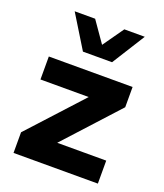

<svg xmlns="http://www.w3.org/2000/svg" viewBox="-138 -842 799 935"><g transform="rotate(20 261.5 -375.0)"><path d="M86.9 -750H192.9L268.1 -642.1L344.2 -750H450.2L342.8 -579.1H191.9ZM43 -106.9 293.9 -380.9H43.9V-500H478V-395L226.1 -119.1H480V0H43Z"/></g></svg>

Font: Oakes Grotesk
Style: Bold
Weight: 700
Designer: Samuel Oakes
Foundry: Samuel Oakes
Version: Version 1.0 | wf-rip DC20170320